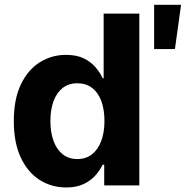

<svg xmlns="http://www.w3.org/2000/svg" viewBox="-20 -785 787 813"><path d="M260 8.8Q197.8 8.8 147.4 -23.4Q97.1 -55.6 67.8 -118.3Q38.5 -181 38.5 -272.1Q38.5 -365.9 68.8 -428.3Q99 -490.6 149.2 -521.7Q199.4 -552.7 259.2 -552.7Q305 -552.7 335.7 -537.4Q366.4 -522 385.5 -499Q404.6 -476.1 414.5 -453.7H418.9V-727.5H569.9V0H421.3V-87.5H414.5Q404 -64.9 384.6 -42.8Q365.1 -20.7 334.7 -6Q304.2 8.8 260 8.8ZM307.6 -111.5Q344 -111.5 369.6 -131.7Q395.2 -151.9 408.7 -188Q422.3 -224.1 422.3 -272.5Q422.3 -321.4 408.9 -357.3Q395.6 -393.2 369.9 -412.8Q344.2 -432.4 307.6 -432.4Q270.4 -432.4 244.9 -412.1Q219.4 -391.8 206.4 -355.8Q193.4 -319.8 193.4 -272.5Q193.4 -225.2 206.5 -188.8Q219.6 -152.4 245.1 -132Q270.6 -111.5 307.6 -111.5ZM632.6 -577.1V-764.6H746.7L720.7 -577.1Z"/></svg>

Font: Inter
Style: Regular
Weight: 400
Designer: Rasmus Andersson
Foundry: rsms
Version: Version 4.000;git-8c9346024